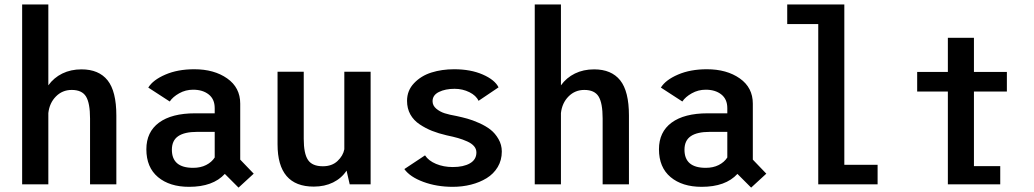

<svg xmlns="http://www.w3.org/2000/svg" viewBox="-20 -820 4600 854"><path d="M78.5 0V-800H195V-440.5Q219.5 -474.5 257.2 -493Q295 -511.5 342.5 -511.5Q419.5 -511.5 458.5 -462.8Q497.5 -414 497.5 -306V0H380.5V-293Q380.5 -361.5 362.5 -390.8Q344.5 -420 299 -420Q257.5 -420 228.8 -391Q200 -362 195 -317V0Z M1041 14.5 980 -46.5Q927.5 11 821 11Q734.5 11 682.8 -32.2Q631 -75.5 631 -156Q631 -233 687.2 -274.5Q743.5 -316 847.5 -316H935V-339Q935 -379 908.2 -400Q881.5 -421 839 -421Q805.5 -421 777 -405Q748.5 -389 735 -368.5L639.5 -430.5Q660.5 -464.5 715.5 -488.2Q770.5 -512 844 -512Q932.5 -512 990.5 -471.2Q1048.5 -430.5 1048.5 -359V-110L1108.5 -47.5ZM839 -73.5Q872 -73.5 896.8 -86Q921.5 -98.5 935 -119.5V-233.5H857.5Q800.5 -233.5 772.5 -214.2Q744.5 -195 744.5 -154Q744.5 -73.5 839 -73.5Z M1375.5 10Q1214.5 10 1214.5 -178V-501H1331V-202Q1331 -137 1349.8 -108.8Q1368.5 -80.5 1416 -80.5Q1456.5 -80.5 1481.2 -103.8Q1506 -127 1511.5 -156V-501H1628.5V0H1535.5L1521.5 -61Q1499 -27 1461.5 -8.5Q1424 10 1375.5 10Z M1993.5 11Q1922.5 11 1863 -11Q1803.5 -33 1778.5 -68L1870.5 -129Q1886 -105 1919.5 -91Q1953 -77 1994 -77Q2041.5 -77 2070.2 -93.5Q2099 -110 2099 -142Q2099 -157.5 2088.5 -169.8Q2078 -182 2058 -191Q2038 -200 2017 -206Q1996 -212 1967 -218Q1930.5 -226.5 1902 -237.8Q1873.5 -249 1846.8 -266.8Q1820 -284.5 1805.2 -311Q1790.5 -337.5 1790.5 -371.5Q1790.5 -417.5 1821.8 -450.2Q1853 -483 1899.2 -497.5Q1945.5 -512 2000 -512Q2073.5 -512 2127.2 -488.5Q2181 -465 2197.5 -431.5L2108.5 -371.5Q2098 -395 2067.8 -410Q2037.5 -425 2002 -425Q1961 -425 1932.5 -411Q1904 -397 1904 -370Q1904 -350.5 1920.2 -336.8Q1936.5 -323 1957.8 -316.2Q1979 -309.5 2010.5 -304Q2036 -298.5 2058.8 -292.2Q2081.5 -286 2111.2 -272.8Q2141 -259.5 2161.8 -243.2Q2182.5 -227 2197.2 -201.5Q2212 -176 2212 -146Q2212 -107.5 2193.8 -77Q2175.5 -46.5 2144.5 -27.5Q2113.5 -8.5 2075 1.2Q2036.5 11 1993.5 11Z M2358.5 0V-800H2475V-440.5Q2499.5 -474.5 2537.2 -493Q2575 -511.5 2622.5 -511.5Q2699.5 -511.5 2738.5 -462.8Q2777.5 -414 2777.5 -306V0H2660.5V-293Q2660.5 -361.5 2642.5 -390.8Q2624.5 -420 2579 -420Q2537.5 -420 2508.8 -391Q2480 -362 2475 -317V0Z M3321 14.5 3260 -46.5Q3207.5 11 3101 11Q3014.5 11 2962.8 -32.2Q2911 -75.5 2911 -156Q2911 -233 2967.2 -274.5Q3023.5 -316 3127.5 -316H3215V-339Q3215 -379 3188.2 -400Q3161.5 -421 3119 -421Q3085.5 -421 3057 -405Q3028.5 -389 3015 -368.5L2919.5 -430.5Q2940.5 -464.5 2995.5 -488.2Q3050.5 -512 3124 -512Q3212.5 -512 3270.5 -471.2Q3328.5 -430.5 3328.5 -359V-110L3388.5 -47.5ZM3119 -73.5Q3152 -73.5 3176.8 -86Q3201.5 -98.5 3215 -119.5V-233.5H3137.5Q3080.5 -233.5 3052.5 -214.2Q3024.5 -195 3024.5 -154Q3024.5 -73.5 3119 -73.5Z M3735.5 -87H3883.5V0H3619.5V-713H3481.5V-800H3735.5Z M4312 -81H4429V0H4196V-413H4059.5V-500H4196V-652H4312V-500H4458.5V-413H4312Z"/></svg>

Font: League Mono Narrow Medium
Style: Regular
Weight: 500
Width: 3
Designer: Tyler Finck
Foundry: The League of Moveable Type / Tyler Finck
Version: Version 2.210